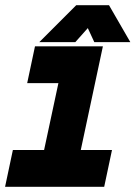

<svg xmlns="http://www.w3.org/2000/svg" viewBox="-20 -718 536 738"><path d="M-0.5 0 29.5 -141.5H149.5L204.5 -398.5H84.5L114.5 -540H375.5L290.5 -141.5H410.5L380.5 0ZM77.5 -71H333H202.5L287.5 -469.5H162.5H287.5L202.5 -71H77.5ZM273 -698H399L481 -556H342.5L317.5 -610L269.5 -556H131ZM298.5 -659 243.5 -601 298.5 -659H355.5L385.5 -601L355.5 -659Z"/></svg>

Font: Tourney Black
Style: Italic
Weight: 900
Italic angle: -12°
Version: Version 1.015